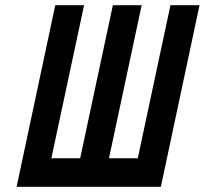

<svg xmlns="http://www.w3.org/2000/svg" viewBox="-20 -720 789 740"><path d="M637 -700 511 -110H400L526 -700H415L289 -110H178L304 -700H193L44 0H600L749 -700Z"/></svg>

Font: Advent Pro
Style: Bold Italic
Weight: 700
Italic angle: -12°
Designer: VivaRado, Andreas Kalpakidis
Foundry: VivaRado, Andreas Kalpakidis
Version: Version 3.000